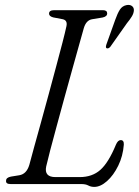

<svg xmlns="http://www.w3.org/2000/svg" viewBox="-20 -741 559 773"><path d="M306.5 0H22.5Q2.5 0 4.5 -14Q4.5 -26 24 -30L58 -35.5Q87 -40.5 98 -77Q105 -103.5 117.2 -148Q129.5 -192.5 144.8 -247.5Q160 -302.5 175.8 -360.8Q191.5 -419 206 -473Q220.5 -527 231.5 -569.5Q242.5 -612 247.5 -635.5Q252.5 -659 233 -663.5L194 -671Q177.5 -675.5 177.5 -686Q177.5 -700 198 -700H394.5Q411.5 -700 411.5 -687Q411.5 -674.5 393 -670.5L350.5 -663.5Q327 -659.5 317.5 -628Q310.5 -603.5 298.2 -559.2Q286 -515 270.5 -460Q255 -405 239 -346.2Q223 -287.5 208.2 -233.2Q193.5 -179 182.2 -136.2Q171 -93.5 166 -71Q157 -28 203.5 -28H300.5Q351.5 -28 384.2 -57.2Q417 -86.5 446.5 -158Q454.5 -177 466 -177Q479.5 -177 478.5 -158.5Q475 -112.5 456 -73.8Q437 -35 410.8 -11.8Q384.5 11.5 359.5 11.5Q346 11.5 335.5 5.8Q325 0 306.5 0ZM444 -661.5Q453 -687 462.5 -702Q472 -717 489.5 -720.5Q503 -723 511.2 -716.8Q519.5 -710.5 519 -699.5Q518.5 -687.5 510.8 -674.8Q503 -662 491 -647.5L424 -552.5Q417 -544.5 410 -546.5Q404 -548.5 408 -561Z"/></svg>

Font: Fraunces 72pt Soft Light
Style: Italic
Weight: 300
Italic angle: -16°
Version: Version 1.000;[b76b70a41]